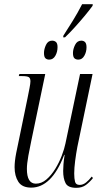

<svg xmlns="http://www.w3.org/2000/svg" viewBox="-20 -891 490 921"><path d="M284 -720Q306 -754 329.5 -792Q353 -830 374 -871H425L424 -863Q408 -841 385.5 -814Q363 -787 338.5 -760Q314 -733 292 -712H283ZM216 -605Q205 -605 198 -611.5Q191 -618 191 -637Q191 -655 200.5 -675.5Q210 -696 230 -696Q241 -696 248.5 -689.5Q256 -683 256 -665Q256 -642 245.5 -623.5Q235 -605 216 -605ZM356 -605Q344 -605 337 -611.5Q330 -618 330 -637Q330 -655 340 -675.5Q350 -696 370 -696Q381 -696 388 -689Q395 -682 395 -664Q395 -642 384.5 -623.5Q374 -605 356 -605ZM346 10Q306 10 294.5 -12.5Q283 -35 283 -71Q283 -84 284.5 -103.5Q286 -123 290 -148H288Q257 -68 217.5 -29.5Q178 9 130 9Q86 9 68 -19Q50 -47 50 -89Q50 -117 57.5 -156Q65 -195 72 -226L112 -420Q117 -445 121.5 -468Q126 -491 126 -501Q126 -516 118 -521Q110 -526 85 -526H70L73 -536H197L130 -215Q123 -183 116 -144Q109 -105 109 -81Q109 -10 152 -10Q179 -10 202.5 -30Q226 -50 245 -81Q264 -112 276.5 -145Q289 -178 294 -203L364 -536H424L351 -186Q345 -154 340.5 -119.5Q336 -85 336 -59Q336 -34 340 -19Q344 -4 362 -4Q378 -4 392.5 -15.5Q407 -27 420 -44L426 -37Q411 -18 392.5 -4Q374 10 346 10Z"/></svg>

Font: Noto Serif Display ExtraCondensed Light
Style: Italic
Weight: 300
Width: 2
Italic angle: -12°
Designer: Monotype Design Team
Foundry: Monotype Imaging Inc.
Version: Version 2.009